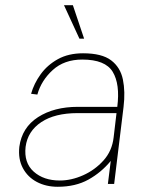

<svg xmlns="http://www.w3.org/2000/svg" viewBox="-20 -704 577 735"><path d="M259 -684 302 -556H284L225 -684ZM201 11Q156 11 121 -7.5Q86 -26 67.5 -60.5Q49 -95 54 -142Q64 -216 125.5 -255.5Q187 -295 278 -295H429Q440 -382 411.5 -429Q383 -476 295 -476Q226 -476 182 -436Q138 -396 123 -342L99 -345Q110 -384 135.5 -419.5Q161 -455 201.5 -477.5Q242 -500 298 -500Q370 -500 405.5 -473Q441 -446 450.5 -399.5Q460 -353 453 -295L417 0H393L404 -88Q368 -44 318.5 -16.5Q269 11 201 11ZM209 -13Q253 -13 298 -33Q343 -53 376 -89.5Q409 -126 415 -178L426 -271H277Q190 -271 138 -236.5Q86 -202 78 -142Q71 -81 109 -47Q147 -13 209 -13Z"/></svg>

Font: Haskoy Thin
Style: Italic
Weight: 100
Designer: Ertekin Erdin
Foundry: Ertekin Erdin
Version: Version 2.000; ttfautohint (v1.8.4.7-5d5b)